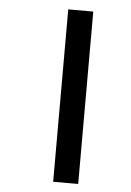

<svg xmlns="http://www.w3.org/2000/svg" viewBox="-53 -718 552 810"><g transform="rotate(5 223.5 -313.0)"><path d="M203 52V-678H309V52Z"/></g></svg>

Font: Narnoor
Style: Bold
Weight: 700
Designer: S. Sridhar Murthy
Foundry: SIL International
Version: Version 3.000